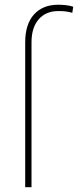

<svg xmlns="http://www.w3.org/2000/svg" viewBox="-20 -780 325 800"><path d="M111.3 0H85V-603.5Q85 -679.2 121.6 -719.7Q158.2 -760.3 222.7 -760.3Q238.3 -760.3 254.2 -758.5Q270 -756.8 285.2 -752L281.2 -726.6Q267.6 -730.5 255.4 -732.2Q243.2 -733.9 223.1 -733.9Q171.4 -733.9 141.4 -699.7Q111.3 -665.5 111.3 -603.5Z"/></svg>

Font: Vazirmatn RD Thin
Style: Regular
Weight: 100
Designer: Saber Rastikerdar
Foundry: Saber Rastikerdar
Version: Version 32.102